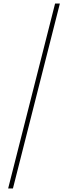

<svg xmlns="http://www.w3.org/2000/svg" viewBox="-20 -820 383 1084"><path d="M26 244 291 -800H318L53 244Z"/></svg>

Font: Noto Sans Tamil SemiCondensed Thin
Style: Regular
Weight: 100
Width: 4
Designer: Jelle Bosma - Monotype Design Team
Foundry: Monotype Imaging Inc.
Version: Version 2.004; ttfautohint (v1.8.4.7-5d5b)